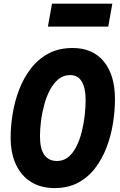

<svg xmlns="http://www.w3.org/2000/svg" viewBox="-20 -990 640 1028"><path d="M272 17Q200 17 147.2 -15.2Q94.5 -47.5 65.8 -108.2Q37 -169 37 -254Q37 -315.5 48 -382.2Q59 -449 83 -511.2Q107 -573.5 145.8 -623.8Q184.5 -674 239.8 -703.5Q295 -733 369 -733Q476.5 -733 536 -660.5Q595.5 -588 595.5 -459.5Q595.5 -397 585 -330.5Q574.5 -264 551 -202Q527.5 -140 490 -90.5Q452.5 -41 398.5 -12Q344.5 17 272 17ZM285 -128Q320 -128 345.8 -149.2Q371.5 -170.5 389.2 -206Q407 -241.5 417.8 -284.5Q428.5 -327.5 433.5 -371.5Q438.5 -415.5 438.5 -453.5Q438.5 -518.5 418 -553.2Q397.5 -588 355.5 -588Q320 -588 293.2 -566.2Q266.5 -544.5 247.5 -508.5Q228.5 -472.5 216.8 -429Q205 -385.5 199.5 -341.5Q194 -297.5 194 -260Q194 -193.5 217.2 -160.8Q240.5 -128 285 -128ZM236.5 -847.5 258.5 -970.5H581.5L559.5 -847.5Z"/></svg>

Font: Google Sans Code
Style: Italic
Weight: 400
Italic angle: -10°
Monospace: yes
Designer: Google Sans Code Authors
Foundry: Google LLC
Version: Version 6.000